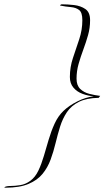

<svg xmlns="http://www.w3.org/2000/svg" viewBox="-55 -742 510 893"><path d="M-29 131Q-34 131 -35 129Q-26 123 -5.5 123Q15 123 39.5 119Q64 115 86 99Q109 82 123.5 51.5Q138 21 149 -16.5Q160 -54 171.5 -93Q183 -132 199 -167Q215 -202 240 -226Q266 -251 305 -270.5Q344 -290 381 -294Q355 -296 329 -305.5Q303 -315 286.5 -334.5Q270 -354 270 -384Q270 -430 284.5 -473Q299 -516 313.5 -559.5Q328 -603 328 -648Q328 -684 313 -695.5Q298 -707 274.5 -709Q251 -711 226 -716L224 -718Q225 -719 228 -720.5Q231 -722 231 -722Q259 -722 289.5 -718.5Q320 -715 342 -700Q364 -685 364 -648Q364 -612 354.5 -578.5Q345 -545 332.5 -511.5Q320 -478 310.5 -444.5Q301 -411 301 -376Q301 -345 318 -328.5Q335 -312 360.5 -305.5Q386 -299 411 -296L404 -287Q347 -286 311.5 -268Q276 -250 256 -220Q236 -190 224.5 -153Q213 -116 203.5 -76.5Q194 -37 180.5 0Q167 37 143 66.5Q119 96 77.5 113.5Q36 131 -29 131Z"/></svg>

Font: Mea Culpa
Style: Regular
Weight: 400
Designer: Robert E. Leuschke
Foundry: Robert E. Leuschke
Version: Version 1.010; ttfautohint (v1.8.3)